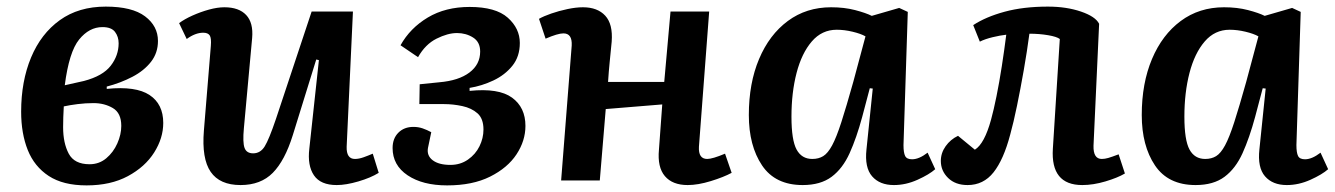

<svg xmlns="http://www.w3.org/2000/svg" viewBox="-20 -546 4041 581"><path d="M242 15Q171 15 127.5 -13.5Q84 -42 64 -92Q44 -142 44 -208Q44 -300 74 -372Q104 -444 161 -485Q218 -526 300 -526Q380 -526 419 -496.5Q458 -467 458 -422Q458 -386 437 -359Q416 -332 380.5 -313.5Q345 -295 303 -284V-277Q391 -286 432.5 -258.5Q474 -231 474 -174Q474 -128 446.5 -84.5Q419 -41 367 -13Q315 15 242 15ZM176 -288 234 -301Q291 -316 315 -347Q339 -378 339 -415Q339 -435 328 -449.5Q317 -464 290 -464Q250 -464 219.5 -426.5Q189 -389 176 -288ZM251 -49Q280 -49 301.5 -67Q323 -85 335 -112Q347 -139 347 -165Q347 -204 321.5 -219Q296 -234 263 -234Q239 -234 215 -231Q191 -228 173 -224Q172 -207 171.5 -191Q171 -175 171 -161Q171 -113 188 -81Q205 -49 251 -49Z M522 -476Q538 -488 562.5 -499Q587 -510 612.5 -517Q638 -524 659 -524Q703 -524 725 -500.5Q747 -477 743 -431L718 -158Q714 -115 720 -98.5Q726 -82 746 -82Q768 -82 781 -103Q794 -124 815 -186L923 -511H1048L1029 -102Q1028 -65 1054 -65Q1066 -65 1080 -70Q1094 -75 1108 -81L1126 -23Q1102 -8 1064.5 3Q1027 14 999 14Q950 14 930 -15.5Q910 -45 916 -96L945 -364L937 -366L866 -137Q842 -60 805.5 -23Q769 14 708 14Q645 14 617.5 -26Q590 -66 597 -151L618 -407Q620 -431 614.5 -439Q609 -447 595 -447Q571 -447 545 -428Z M1333 15Q1259 15 1213.5 -15.5Q1168 -46 1168 -98Q1168 -127 1185.5 -144.5Q1203 -162 1231 -162Q1246 -162 1259 -157.5Q1272 -153 1285 -146L1275 -98Q1271 -75 1289.5 -61Q1308 -47 1343 -47Q1373 -47 1396 -63Q1419 -79 1431 -103.5Q1443 -128 1443 -154Q1443 -187 1425 -203Q1407 -219 1379 -225Q1351 -231 1324 -231H1249L1250 -291L1309 -297Q1368 -302 1400.5 -326.5Q1433 -351 1433 -390Q1433 -419 1411.5 -432.5Q1390 -446 1363 -446Q1335 -446 1301 -429Q1267 -412 1245 -373L1192 -409Q1221 -461 1274.5 -493Q1328 -525 1401 -525Q1480 -525 1516.5 -492.5Q1553 -460 1553 -416Q1553 -375 1530.5 -347Q1508 -319 1473 -302.5Q1438 -286 1401 -280V-271Q1489 -280 1529.5 -250.5Q1570 -221 1570 -165Q1570 -120 1543 -79Q1516 -38 1463 -11.5Q1410 15 1333 15Z M1984 -230 1813 -216 1795 0H1678L1710 -408Q1712 -445 1685 -445Q1668 -445 1631 -429L1611 -489Q1625 -497 1648 -505Q1671 -513 1697 -518.5Q1723 -524 1744 -524Q1788 -524 1811.5 -498.5Q1835 -473 1831 -420Q1828 -389 1825 -359Q1822 -329 1820 -298H1990L2009 -511H2126L2095 -102Q2093 -65 2120 -65Q2136 -65 2174 -81L2194 -23Q2170 -10 2131 2Q2092 14 2061 14Q2015 14 1992 -13Q1969 -40 1974 -93Z M2714 -107Q2714 -84 2719 -74Q2724 -64 2740 -64Q2761 -64 2787 -84L2810 -34Q2792 -18 2756.5 -2Q2721 14 2685 14Q2642 14 2619 -12.5Q2596 -39 2602 -94L2621 -278L2612 -279L2589 -192Q2572 -129 2551 -82.5Q2530 -36 2496.5 -11Q2463 14 2409 14Q2326 14 2286 -45.5Q2246 -105 2246 -198Q2246 -294 2277 -367.5Q2308 -441 2364 -482.5Q2420 -524 2495 -524Q2535 -524 2567.5 -515.5Q2600 -507 2618 -498L2701 -522L2727 -510ZM2438 -65Q2457 -65 2471 -73.5Q2485 -82 2498 -106Q2511 -130 2526 -176.5Q2541 -223 2562 -298L2599 -436Q2585 -444 2560 -450Q2535 -456 2512 -456Q2467 -456 2436.5 -420.5Q2406 -385 2390.5 -325.5Q2375 -266 2375 -193Q2375 -122 2390.5 -93.5Q2406 -65 2438 -65Z M2925 -470Q2963 -495 3020 -510.5Q3077 -526 3151 -526Q3207 -526 3251 -511Q3295 -496 3306 -474L3289 -105Q3288 -65 3314 -65Q3323 -65 3333.5 -68Q3344 -71 3365 -79L3384 -21Q3362 -8 3325 3Q3288 14 3255 14Q3159 14 3166 -96L3187 -428Q3178 -435 3151.5 -439.5Q3125 -444 3095 -444Q3088 -391 3078 -334Q3068 -277 3057.5 -226Q3047 -175 3037 -139Q3017 -63 2986.5 -24.5Q2956 14 2908 14Q2871 14 2849 -7.5Q2827 -29 2827 -59Q2827 -83 2841.5 -103.5Q2856 -124 2879 -135L2930 -93Q2959 -111 2979 -184Q2987 -213 2995.5 -255Q3004 -297 3011.5 -345.5Q3019 -394 3025 -441Q3007 -439 2984 -433.5Q2961 -428 2945 -420Z M3903 -107Q3903 -84 3908 -74Q3913 -64 3929 -64Q3950 -64 3976 -84L3999 -34Q3981 -18 3945.5 -2Q3910 14 3874 14Q3831 14 3808 -12.5Q3785 -39 3791 -94L3810 -278L3801 -279L3778 -192Q3761 -129 3740 -82.5Q3719 -36 3685.5 -11Q3652 14 3598 14Q3515 14 3475 -45.5Q3435 -105 3435 -198Q3435 -294 3466 -367.5Q3497 -441 3553 -482.5Q3609 -524 3684 -524Q3724 -524 3756.5 -515.5Q3789 -507 3807 -498L3890 -522L3916 -510ZM3627 -65Q3646 -65 3660 -73.5Q3674 -82 3687 -106Q3700 -130 3715 -176.5Q3730 -223 3751 -298L3788 -436Q3774 -444 3749 -450Q3724 -456 3701 -456Q3656 -456 3625.5 -420.5Q3595 -385 3579.5 -325.5Q3564 -266 3564 -193Q3564 -122 3579.5 -93.5Q3595 -65 3627 -65Z"/></svg>

Font: Literata 12pt SemiBold
Style: Italic
Weight: 600
Italic angle: -2°
Designer: Latin by Veronika Burian and Jose Scaglione. Greek by Irene Vlachou. Cyrillic by Vera Evstafieva
Foundry: TypeTogether
Version: Version 3.002